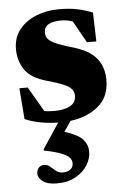

<svg xmlns="http://www.w3.org/2000/svg" viewBox="-52 -489 520 793"><g transform="rotate(-5 208.0 -93.0)"><path d="M152 265Q114 265 94.2 250.5Q74.5 236 74.5 217.5Q74.5 204.5 82.2 194.5Q90 184.5 105.5 184.5Q120 184.5 130.2 193.8Q140.5 203 152 212.5Q163.5 222 181 222Q199.5 222 211.5 213Q223.5 204 223.5 187Q223.5 176 215.8 165.8Q208 155.5 183.8 145.2Q159.5 135 109.5 125V119.5L179 15Q141 14.5 105.5 7.8Q70 1 41.5 -11.5L31.5 -140H66L126 -37Q146.5 -34 167.5 -34Q208 -34 232.8 -47.5Q257.5 -61 257.5 -90Q257.5 -105 249 -116Q240.5 -127 217 -137.5Q193.5 -148 148.5 -160.5Q81 -179.5 56.2 -217Q31.5 -254.5 31.5 -301.5Q31.5 -350.5 58.5 -383.8Q85.5 -417 129 -434Q172.5 -451 221 -451Q266.5 -451 297.2 -444.5Q328 -438 361.5 -425L365 -305H326L275.5 -395.5Q251 -404 229 -404Q156.5 -404 156.5 -360.5Q156.5 -347 163.2 -336.2Q170 -325.5 192.5 -314.5Q215 -303.5 262 -290Q333 -270 362.8 -233.5Q392.5 -197 392.5 -143.5Q392.5 -73 346.5 -34.8Q300.5 3.5 230 12.5L201 55.5Q257.5 73 276.8 95.2Q296 117.5 296 145.5Q296 174 279 201.5Q262 229 229.8 247Q197.5 265 152 265Z"/></g></svg>

Font: Newsreader 16pt ExtraBold
Style: Regular
Weight: 800
Designer: Hugues Gentile
Foundry: Production Type
Version: Version 1.003; ttfautohint (v1.8.3)